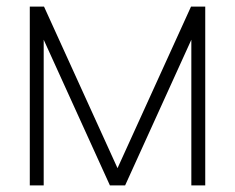

<svg xmlns="http://www.w3.org/2000/svg" viewBox="-20 -560 710 580"><path d="M70 0V-540H113L335 -52L557 -540H600V0H558V-440L358 0H312L112 -440V0Z"/></svg>

Font: Hauora
Style: Regular
Weight: 400
Designer: Wayne Shih
Foundry: WCYS
Version: Version 1.001